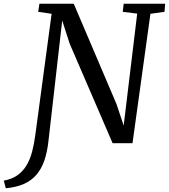

<svg xmlns="http://www.w3.org/2000/svg" viewBox="-114 -763 900 1023"><path d="M-83 240 -94 199.5Q-50 191.5 -20.8 170.5Q8.5 149.5 27.2 118.2Q46 87 56.8 46.2Q67.5 5.5 74 -42.5L161 -689.5L89.5 -700L96 -743H279L506.5 -209L545 -94L617 -690.5L540 -700L545 -743H766L762.5 -700L687.5 -689.5L592 0H486L257 -531L217.5 -653.5L144 -10Q137.5 48.5 122 93Q106.5 137.5 79.8 168.5Q53 199.5 12.8 217.2Q-27.5 235 -83 240Z"/></svg>

Font: Merriweather 24pt
Style: Italic
Weight: 400
Italic angle: -7.8°
Designer: Eben Sorkin
Foundry: Eben Sorkin
Version: Version 2.101